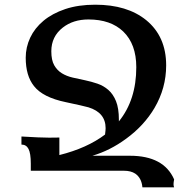

<svg xmlns="http://www.w3.org/2000/svg" viewBox="-20 -723 816 813"><path d="M717.3 70.3H583Q579.6 30.8 552.7 12.2Q534.2 0 504.9 0H110.4V-30.3Q110.4 -73.7 100.8 -92.3Q91.3 -110.8 70.8 -110.8V-145Q151.4 -140.1 188 -140.1Q219.7 -140.1 231.4 -140.6V-66.4Q348.6 -95.7 424.8 -153.3Q427.2 -171.9 427.2 -180.2Q427.2 -246.1 354.5 -268.6Q332 -274.9 258.3 -290.5Q161.6 -310.5 124 -358.4Q88.9 -402.3 88.9 -478.5Q88.9 -522.9 107.9 -563.5Q127 -604 164.1 -635Q201.2 -666 256.3 -684.6Q311.5 -703.1 383.3 -703.1Q518.6 -703.1 599.1 -637.7Q683.6 -568.4 683.6 -446.3Q683.6 -349.6 633.8 -265.1Q589.4 -190.4 513.7 -135.3Q445.8 -85.4 371.1 -63.5H530.3Q673.3 -63.5 717.3 36.6Q714.8 49.8 714.8 56.6Q714.8 65.4 717.3 70.3ZM483.4 -209Q557.1 -299.8 557.1 -438.5Q557.1 -536.1 502 -589.4Q448.7 -640.6 354.5 -640.6Q290 -640.6 246.1 -606.4Q197.3 -568.4 197.3 -505.9Q197.3 -468.3 209.5 -446.8Q221.7 -425.3 241.9 -412.8Q262.2 -400.4 287.8 -394.5Q313.5 -388.7 340.3 -383.1Q367.2 -377.4 392.8 -368.7Q418.5 -359.9 438.7 -342.3Q459 -324.7 471.2 -294.7Q483.4 -264.6 483.4 -216.3Z"/></svg>

Font: Kelvinch
Style: Bold
Weight: 700
Designer: Paul James Miller
Foundry: High-Logic / Made with FontCreator
Version: Version 3.501;March 28, 2021;FontCreator 13.0.0.2683 64-bit